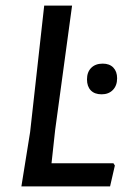

<svg xmlns="http://www.w3.org/2000/svg" viewBox="-20 -662 455 682"><path d="M383 -82 388 -74 371 0H56L87 -193L137 -642H236L176 -201L163 -82ZM345 -436Q369 -436 382.5 -422Q396 -408 396 -384Q396 -358 381 -342.5Q366 -327 341 -327Q316 -327 302.5 -341Q289 -355 289 -380Q289 -406 304 -421Q319 -436 345 -436Z"/></svg>

Font: Alegreya Sans Medium
Style: Italic
Weight: 500
Italic angle: -7°
Designer: Juan Pablo del Peral
Foundry: Huerta Tipografica
Version: Version 2.007